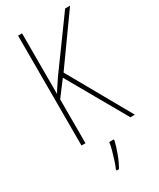

<svg xmlns="http://www.w3.org/2000/svg" viewBox="-232 -787 897 1081"><g transform="rotate(-30 216.5 -246.5)"><path d="M433 0H404L186 -383L112 -285V0H86V-714H112V-320Q119 -333 133 -353.5Q147 -374 166 -403L392 -714H424L204 -406ZM261 70Q252 106 237 146.5Q222 187 202 221H187V212Q195 195 204 167Q213 139 221 110Q229 81 231 61H261Z"/></g></svg>

Font: Noto Sans Tamil Condensed Thin
Style: Regular
Weight: 100
Width: 3
Designer: Jelle Bosma - Monotype Design Team
Foundry: Monotype Imaging Inc.
Version: Version 2.004; ttfautohint (v1.8.4.7-5d5b)